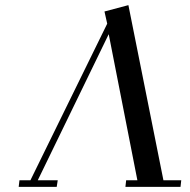

<svg xmlns="http://www.w3.org/2000/svg" viewBox="-20 -732 743 752"><path d="M53.2 0 56.2 -25.9H99.1L399.9 -639.2L389.2 -687L482.9 -711.9L620.1 -25.9H689.9L687 0H471.2L474.1 -25.9H518.1L405.8 -598.1L127.9 -25.9H206.1L202.1 0Z"/></svg>

Font: Dehuti Alt
Style: Bold-Italic
Weight: 700
Version: Version 1.2